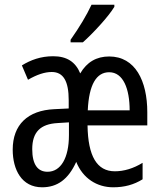

<svg xmlns="http://www.w3.org/2000/svg" viewBox="-20 -786 688 816"><path d="M466 -766H369C348 -721 318 -671 280 -617V-606H332C373 -642 441 -715 466 -757ZM444 -546C390 -546 349 -522 321 -474C301 -523 264 -547 206 -547C153 -547 110 -531 73 -508L99 -447C137 -469 170 -480 200 -480C250 -480 272 -440 272 -360V-325L211 -322C98 -317 34 -256 34 -150C34 -65 72 10 159 10C223 10 270 -23 304 -98C332 -28 392 10 461 10C509 10 549 -1 586 -24V-94C547 -70 507 -58 468 -58C392 -58 354 -122 352 -253H606V-309C606 -442 555 -546 444 -546ZM444 -479C504 -479 531 -408 531 -317H353C358 -427 390 -479 444 -479ZM273 -266V-212C273 -114 238 -56 182 -56C141 -56 117 -86 117 -152C117 -225 152 -259 225 -263Z"/></svg>

Font: Noto Sans UI Condensed
Style: Regular
Weight: 400
Width: 3
Designer: Monotype Design Team
Foundry: Monotype Imaging Inc.
Version: Version 1.901